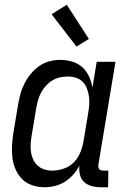

<svg xmlns="http://www.w3.org/2000/svg" viewBox="-20 -780 540 808"><path d="M168 8Q141 8 116.5 0Q92 -8 74.5 -25Q57 -42 46.5 -65Q36 -88 32.5 -113.5Q29 -139 30.5 -166Q32 -193 36 -219L56 -339Q60 -362 66 -384.5Q72 -407 83 -428.5Q94 -450 109.5 -469Q125 -488 145 -502Q165 -516 188 -522Q211 -528 234 -528Q260 -528 284.5 -520.5Q309 -513 326.5 -497Q344 -481 354.5 -458.5Q365 -436 369 -411L387 -520H466L394 -87Q393 -82 394 -77Q395 -72 397.5 -68.5Q400 -65 405 -63.5Q410 -62 415 -62H436L435 8H403Q384 8 365.5 3Q347 -2 334 -14Q321 -26 316.5 -45Q312 -64 314 -83Q304 -63 288.5 -45.5Q273 -28 253.5 -15.5Q234 -3 211.5 2.5Q189 8 168 8ZM200 -62Q223 -62 247.5 -70Q272 -78 289.5 -95.5Q307 -113 317 -136.5Q327 -160 331 -183L351 -303Q354 -321 355.5 -339Q357 -357 354.5 -374Q352 -391 346 -407Q340 -423 328.5 -435Q317 -447 300.5 -452.5Q284 -458 266 -458Q250 -458 233 -454.5Q216 -451 201 -442Q186 -433 174 -420Q162 -407 153.5 -391.5Q145 -376 140.5 -360Q136 -344 133 -328L113 -208Q110 -191 109 -173.5Q108 -156 110.5 -139.5Q113 -123 120 -108Q127 -93 139 -82.5Q151 -72 167 -67Q183 -62 200 -62ZM302 -584 197 -720 261 -760 354 -616Z"/></svg>

Font: Iosevka Fixed
Style: Italic
Weight: 400
Italic angle: -9°
Monospace: yes
Designer: Belleve Invis
Foundry: Belleve Invis
Version: Version 33.2.4